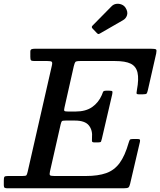

<svg xmlns="http://www.w3.org/2000/svg" viewBox="-62 -1012 861 1032"><path d="M613 -970Q605 -982.5 590.8 -988Q576.5 -993.5 561.8 -991Q547 -988.5 536.5 -977L435.5 -874.5Q427.5 -867 435.5 -858.5L458 -835Q463.5 -829 467 -829Q470.5 -829 477 -833L598.5 -903Q615 -912 620.8 -930.2Q626.5 -948.5 613 -970ZM264 -343.5Q267.5 -357 270.5 -360.5Q273.5 -364 290.5 -364H340.5Q394.5 -364 415.5 -338Q436.5 -312 432.5 -271.5Q432 -262 432.2 -254.2Q432.5 -246.5 445.5 -246.5H465Q479 -246.5 481 -251Q483 -255.5 485.5 -266L541 -504.5Q543.5 -516.5 542 -520.5Q540.5 -524.5 526 -524.5H508Q494 -524.5 491.5 -517.2Q489 -510 485 -500.5Q467.5 -460.5 433.2 -436.5Q399 -412.5 343.5 -412.5H304.5Q287.5 -412.5 284.2 -416Q281 -419.5 284.5 -433.5L334.5 -655.5Q339 -673.5 343 -678.8Q347 -684 370 -684H555.5Q611.5 -684 640.5 -669.8Q669.5 -655.5 677.2 -621.5Q685 -587.5 674 -528.5Q672.5 -519 671.8 -512Q671 -505 684.5 -505H704.5Q723 -505 726.2 -509.2Q729.5 -513.5 733 -528.5L777.5 -724.5Q781 -742 777 -746Q773 -750 750.5 -750H124.5Q114.5 -750 107.8 -747.5Q101 -745 101 -734V-706.5Q101 -692.5 104.5 -688.2Q108 -684 122.5 -684H192.5Q211.5 -684 216 -680Q220.5 -676 217 -660.5L86.5 -88Q83 -73.5 79.8 -69.8Q76.5 -66 58 -66H-19.5Q-34.5 -66 -38 -61.8Q-41.5 -57.5 -41.5 -42V-16Q-41.5 -5.5 -37 -2.8Q-32.5 0 -22.5 0H603.5Q623 0 628.5 -4.5Q634 -9 637.5 -24.5L690 -249Q692 -259 689.5 -262Q687 -265 673.5 -265H654Q638.5 -265 635.8 -260.5Q633 -256 629.5 -244.5Q609.5 -174.5 581 -135.8Q552.5 -97 508.8 -81.5Q465 -66 399.5 -66H230.5Q210.5 -66 206.8 -70.2Q203 -74.5 206.5 -90Z"/></svg>

Font: Besley Medium
Style: Italic
Weight: 500
Italic angle: -13°
Designer: Owen Earl
Foundry: indestructible type*
Version: Version 2.001